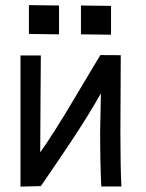

<svg xmlns="http://www.w3.org/2000/svg" viewBox="-20 -708 558 732"><path d="M90.3 -688.5 205.1 -687V-577.1L90.3 -578.6ZM288.6 -687 403.3 -685.5V-575.7L288.6 -577.1ZM362.8 -498 440.4 -497.6Q439 -317.9 439 -204.6Q439 -70.8 442.9 2.9H366.2Q361.8 -80.6 361.8 -204.6Q361.8 -204.6 364.7 -352.1Q353 -331.1 338.1 -306.2Q323.2 -281.2 311 -261.5Q298.8 -241.7 279.3 -211.7Q259.8 -181.6 249.8 -166.5Q239.7 -151.4 217.3 -118.2Q194.8 -85 189 -76.4Q183.1 -67.9 159.9 -33.7Q136.7 0.5 135.7 1.5L58.1 3.4V-496.6H135.7Q135.7 -470.2 134.5 -331.8Q133.3 -193.4 133.3 -127Q185.5 -200.7 264.9 -334.5Q344.2 -468.3 362.8 -498Z"/></svg>

Font: FantasqueSansM Nerd Font
Style: Regular
Weight: 400
Monospace: yes
Designer: Jany Belluz
Version: Version 1.8.0 ; ttfautohint (v1.8.2);Nerd Fonts 3.4.0